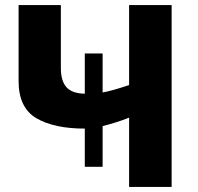

<svg xmlns="http://www.w3.org/2000/svg" viewBox="-20 -734 779 754"><path d="M654 0H487V-272Q437 -252 383 -239V-79H313V-229Q192 -229 122.5 -270Q53 -311 53 -416V-714H219V-467Q219 -416 241 -391.5Q263 -367 313 -366V-524H383V-371Q419 -377 487 -400V-714H654Z"/></svg>

Font: Noto Sans UI ExtraBold
Style: Regular
Weight: 800
Designer: Monotype Design Team
Foundry: Monotype Imaging Inc.
Version: Version 1.001